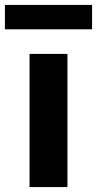

<svg xmlns="http://www.w3.org/2000/svg" viewBox="-51 -760 394 780"><path d="M69 0V-541H223V0ZM-31 -641V-740H323V-641Z"/></svg>

Font: Georama Extended SemiBold
Style: Regular
Weight: 600
Width: 7
Designer: Jean-Baptiste Levee
Foundry: Production Type
Version: Version 1.000